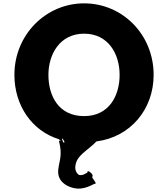

<svg xmlns="http://www.w3.org/2000/svg" viewBox="-20 -860 1002 1146"><path d="M269 -413C269 -536 337 -659 482 -659C628 -659 694 -536 694 -413C694 -290 632 -167 482 -167C328 -167 269 -290 269 -413ZM66 -413C66 -229 172 -78 332 -29C384 26 335 -47 355 -31C399 23 338 -53 353 -34C391 22 323 -39 333 -14C353 68 335 93 328 150C319 221 376 251 414 261C484 280 536 236 549 236C561 236 525 199 531 195C537 185 527 175 516 166C507 160 505 162 501 165C502 169 505 168 498 172C493 174 473 190 451 184C438 175 426 156 430 131C436 67 502 40 556 -16C758 -42 897 -207 897 -413C897 -654 711 -840 482 -840C255 -840 66 -654 66 -413Z"/></svg>

Font: Hussar Przerywany
Style: Regular
Weight: 400
Foundry: Cannot Into Space Fonts
Version: Version 0.982